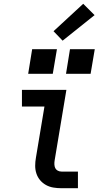

<svg xmlns="http://www.w3.org/2000/svg" viewBox="-20 -995 540 1015"><path d="M305 0Q283 0 262 -3.5Q241 -7 223 -17Q205 -27 192 -42.5Q179 -58 172.5 -77.5Q166 -97 166 -118.5Q166 -140 170 -162L215 -432H96V-520H331L269 -148Q267 -137 267.5 -126Q268 -115 272 -106.5Q276 -98 285 -93Q294 -88 305 -88H392V0ZM459 -605H329L350 -735H481ZM259 -605H129L150 -735H281ZM311 -780 263 -830 420 -975 480 -915Z"/></svg>

Font: Iosevka SS04 Semibold
Style: Italic
Weight: 600
Italic angle: -9°
Monospace: yes
Designer: Belleve Invis
Foundry: Belleve Invis
Version: Version 19.0.0; ttfautohint (v1.8.4)